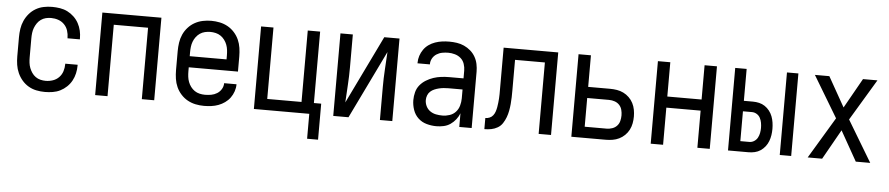

<svg xmlns="http://www.w3.org/2000/svg" viewBox="-41 -788 5582 1205"><g transform="rotate(5 2750.0 -185.5)"><path d="M247 8Q220 8 193.5 2.5Q167 -3 144 -16.5Q121 -30 103.5 -50.5Q86 -71 75 -95.5Q64 -120 60 -146.5Q56 -173 56 -200V-320Q56 -347 60 -373.5Q64 -400 75 -424.5Q86 -449 103.5 -469.5Q121 -490 144 -503.5Q167 -517 193.5 -522.5Q220 -528 247 -528Q272 -528 297 -524Q322 -520 344 -509Q366 -498 384.5 -480.5Q403 -463 415 -441Q427 -419 432.5 -394.5Q438 -370 438 -345V-340H360V-343Q360 -366 353 -388Q346 -410 330 -426.5Q314 -443 292 -450.5Q270 -458 247 -458Q230 -458 213.5 -454Q197 -450 183 -440Q169 -430 159.5 -416Q150 -402 144 -386.5Q138 -371 136 -354Q134 -337 134 -320V-200Q134 -183 136 -166Q138 -149 144 -133.5Q150 -118 159.5 -104Q169 -90 183 -80Q197 -70 213.5 -66Q230 -62 247 -62Q270 -62 292 -69.5Q314 -77 330 -93.5Q346 -110 353 -132Q360 -154 360 -177V-180H438V-175Q438 -150 432.5 -125.5Q427 -101 415 -79Q403 -57 384.5 -39.5Q366 -22 344 -11Q322 0 297 4Q272 8 247 8Z M564 0V-520H936V0H858V-450H642V0Z M1250 8Q1223 8 1196.5 2.5Q1170 -3 1146.5 -16Q1123 -29 1104.5 -49.5Q1086 -70 1075 -94.5Q1064 -119 1060 -146Q1056 -173 1056 -200V-320Q1056 -347 1060 -374Q1064 -401 1075 -425.5Q1086 -450 1104.5 -470.5Q1123 -491 1146.5 -504Q1170 -517 1196.5 -522.5Q1223 -528 1250 -528Q1277 -528 1303.5 -522.5Q1330 -517 1353.5 -504Q1377 -491 1395.5 -470.5Q1414 -450 1425 -425.5Q1436 -401 1440 -374Q1444 -347 1444 -320V-225H1134V-200Q1134 -183 1136 -166Q1138 -149 1144 -133Q1150 -117 1160.5 -103Q1171 -89 1185 -79.5Q1199 -70 1216 -66Q1233 -62 1250 -62Q1270 -62 1289.5 -65.5Q1309 -69 1326 -79.5Q1343 -90 1353.5 -107.5Q1364 -125 1364 -145H1442Q1442 -122 1434.5 -100Q1427 -78 1413.5 -59.5Q1400 -41 1381 -27.5Q1362 -14 1340.5 -6Q1319 2 1296 5Q1273 8 1250 8ZM1366 -295V-320Q1366 -337 1364 -354Q1362 -371 1356 -387Q1350 -403 1339.5 -417Q1329 -431 1315 -440.5Q1301 -450 1284 -454Q1267 -458 1250 -458Q1233 -458 1216 -454Q1199 -450 1185 -440.5Q1171 -431 1160.5 -417Q1150 -403 1144 -387Q1138 -371 1136 -354Q1134 -337 1134 -320V-295Z M1913 157V0H1564V-520H1642V-70H1858V-520H1936V-70H1982V157Z M2064 0V-520H2142V-312Q2142 -257 2138.5 -202Q2135 -147 2132 -91L2340 -520H2436V0H2358V-208Q2358 -263 2361.5 -318Q2365 -373 2368 -429L2160 0Z M2714 8Q2683 8 2652.5 -0.5Q2622 -9 2599.5 -30Q2577 -51 2566.5 -81.5Q2556 -112 2556 -143Q2556 -168 2562.5 -193Q2569 -218 2585 -237.5Q2601 -257 2623 -270.5Q2645 -284 2669 -292Q2693 -300 2718 -303Q2743 -306 2769 -306H2858V-355Q2858 -376 2851 -397Q2844 -418 2828 -432Q2812 -446 2791 -452Q2770 -458 2749 -458Q2730 -458 2711 -454.5Q2692 -451 2675.5 -440.5Q2659 -430 2649.5 -413Q2640 -396 2640 -377V-375H2562V-378Q2562 -401 2569 -422.5Q2576 -444 2589 -462.5Q2602 -481 2620.5 -494Q2639 -507 2660.5 -514.5Q2682 -522 2704 -525Q2726 -528 2749 -528Q2773 -528 2797 -524.5Q2821 -521 2843 -511Q2865 -501 2883.5 -485Q2902 -469 2914 -448Q2926 -427 2931 -403Q2936 -379 2936 -355V0H2858V-86Q2850 -65 2835.5 -46.5Q2821 -28 2802 -15Q2783 -2 2760 3Q2737 8 2714 8ZM2746 -62Q2769 -62 2791.5 -69.5Q2814 -77 2829.5 -94Q2845 -111 2851.5 -134Q2858 -157 2858 -180V-236H2769Q2754 -236 2739 -234.5Q2724 -233 2709.5 -229.5Q2695 -226 2681 -220Q2667 -214 2656 -204Q2645 -194 2639.5 -179.5Q2634 -165 2634 -150Q2634 -130 2643 -111.5Q2652 -93 2668.5 -81.5Q2685 -70 2705 -66Q2725 -62 2746 -62Z M3358 0V-450H3170V-257Q3170 -236 3169.5 -214.5Q3169 -193 3167 -171.5Q3165 -150 3161 -128.5Q3157 -107 3149.5 -87Q3142 -67 3130 -48.5Q3118 -30 3099 -19Q3080 -8 3059 -4Q3038 0 3016 0V-70Q3030 -70 3043 -75.5Q3056 -81 3064.5 -92Q3073 -103 3077.5 -116.5Q3082 -130 3084.5 -144Q3087 -158 3088.5 -172Q3090 -186 3091 -199.5Q3092 -213 3092 -227Q3092 -241 3092 -255V-520H3436V0Z M3564 0V-520H3642V-321H3780Q3802 -321 3823.5 -317.5Q3845 -314 3864.5 -304.5Q3884 -295 3900 -279.5Q3916 -264 3926 -244.5Q3936 -225 3940 -203.5Q3944 -182 3944 -161Q3944 -139 3940 -117.5Q3936 -96 3926 -76.5Q3916 -57 3900 -41.5Q3884 -26 3864.5 -16.5Q3845 -7 3823.5 -3.5Q3802 0 3780 0ZM3642 -70H3780Q3798 -70 3815.5 -76Q3833 -82 3845 -95Q3857 -108 3861.5 -125.5Q3866 -143 3866 -161Q3866 -178 3861.5 -195.5Q3857 -213 3845 -226Q3833 -239 3815.5 -245Q3798 -251 3780 -251H3642Z M4064 0V-520H4142V-304H4358V-520H4436V0H4358V-234H4142V0Z M4877 0V-520H4949V0ZM4551 0V-520H4623V-319H4680Q4700 -319 4719.5 -314.5Q4739 -310 4755.5 -299Q4772 -288 4784.5 -272Q4797 -256 4804 -237.5Q4811 -219 4814 -199Q4817 -179 4817 -159Q4817 -139 4814 -119.5Q4811 -100 4804 -81.5Q4797 -63 4784.5 -47Q4772 -31 4755.5 -20Q4739 -9 4719.5 -4.5Q4700 0 4680 0ZM4623 -65H4680Q4696 -65 4710 -74Q4724 -83 4731.5 -97Q4739 -111 4742 -127Q4745 -143 4745 -159Q4745 -175 4742 -191.5Q4739 -208 4731.5 -222Q4724 -236 4710 -244.5Q4696 -253 4680 -253H4623Z M5053 0 5209 -260 5053 -520H5144L5250 -332L5356 -520H5447L5291 -260L5447 0H5356L5250 -188L5144 0Z"/></g></svg>

Font: HulyMono
Style: Regular
Weight: 400
Monospace: yes
Designer: Belleve Invis
Foundry: Belleve Invis
Version: Version 33.2.5; ttfautohint (v1.8.4)